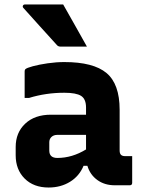

<svg xmlns="http://www.w3.org/2000/svg" viewBox="-20 -827 640 857"><path d="M514 -337V-155Q514 -142 520 -136Q526 -130 539 -130H570V-11Q570 0 559 0H492Q447 0 414.5 -23.5Q382 -47 370 -87H353Q334 -41 292.5 -15.5Q251 10 197 10Q130 10 90 -30Q50 -70 50 -134V-171Q50 -235 92.5 -275Q135 -315 207 -315H364V-347Q364 -385 342 -399Q320 -413 267 -413Q185 -413 110 -390H90V-508Q90 -515 93 -518Q99 -524 127 -531.5Q155 -539 193 -544.5Q231 -550 267 -550Q397 -550 455.5 -501Q514 -452 514 -337ZM200 -155Q200 -122 236 -122Q302 -122 364 -160V-225H236Q219 -225 209 -215Q200 -206 200 -192ZM262 -807Q289 -759 315.5 -712.5Q342 -666 368 -619H250Q239 -619 233 -627Q189 -676 155.5 -712.5Q122 -749 84 -792Q80 -797 82.5 -802Q85 -807 91 -807Z"/></svg>

Font: Recursive Mn Lnr St XBd
Style: Regular
Weight: 800
Monospace: yes
Version: Version 1.079;hotconv 1.0.112;makeotfexe 2.5.65598; ttfautoh